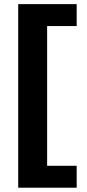

<svg xmlns="http://www.w3.org/2000/svg" viewBox="-20 -730 411 911"><path d="M343.8 56.6V160.6H66.4V-710.4H343.8V-606.4H203.6V56.6Z"/></svg>

Font: Lunasima
Style: Bold
Weight: 700
Designer: The DocRepair Project, Monotype Design Team
Foundry: Google
Version: Version 2.009